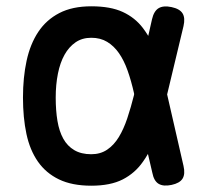

<svg xmlns="http://www.w3.org/2000/svg" viewBox="-20 -580 640 610"><path d="M563 -53Q569 -27 560 -12.5Q551 2 525 7.5Q499 13 484 4Q469 -5 464 -31L450 -91Q442 -77 434 -66Q409 -30 370 -10Q331 10 270 10Q209 10 167.5 -10Q126 -30 100.5 -66.5Q75 -103 64 -154.5Q53 -206 53 -270Q53 -334 64.5 -387Q76 -440 101.5 -478.5Q127 -517 168.5 -538.5Q210 -560 270 -560Q331 -560 370 -542Q409 -524 434 -491Q443 -479 451 -466L463 -519Q469 -545 484 -554Q499 -563 525 -557.5Q551 -552 560 -537.5Q569 -523 563 -497L511 -280ZM406 -283Q397 -323 385.5 -355.5Q374 -388 358 -411Q342 -434 320.5 -447Q299 -460 270 -460Q241 -460 220 -445.5Q199 -431 185 -406Q171 -381 164 -346Q157 -311 157 -270Q157 -229 162.5 -196Q168 -163 181 -139.5Q194 -116 216 -103Q238 -90 270 -90Q299 -90 320.5 -104.5Q342 -119 357.5 -144.5Q373 -170 384.5 -204.5Q396 -239 406 -279Z"/></svg>

Font: Maple Mono Normal NL Medium
Style: Regular
Weight: 500
Monospace: yes
Designer: subframe7536
Version: Version 7.000